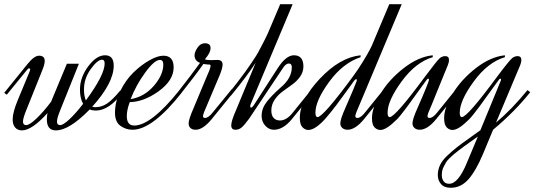

<svg xmlns="http://www.w3.org/2000/svg" viewBox="-81 -615 2566 910"><path d="M236 -313H293L205 -94Q189 -55 189 -39Q189 -22 204 -22Q219 -22 249.5 -51Q280 -80 313 -123Q298 -149 298 -190Q298 -248 337 -300.5Q376 -353 417 -353Q458 -353 458 -304Q458 -222 356 -109Q366 -107 372 -107Q400 -107 426 -124Q452 -141 489 -186L500 -176Q436 -91 373 -91Q357 -91 344 -96Q247 3 184 3Q141 3 141 -49Q141 -62 144 -79Q70 3 23 3Q3 3 -9 -10.5Q-21 -24 -21 -49Q-21 -82 3 -140L61 -280Q62 -282 62 -285Q62 -291 57 -291Q52 -291 48 -285L-49 -166L-61 -175L49 -311Q81 -351 104 -351Q131 -351 131 -326Q131 -310 119 -281L44 -94Q28 -55 28 -39Q28 -22 43 -22Q59 -22 92.5 -54Q126 -86 162 -134Q162 -136 164 -140ZM317 -191Q317 -160 326 -139Q415 -260 415 -314Q415 -332 403 -332Q381 -332 349 -287.5Q317 -243 317 -191Z M555 -20Q635 -20 769 -187L782 -178Q642 0 547 0Q516 0 490 -18.5Q464 -37 464 -81Q464 -133 489.5 -184.5Q515 -236 551.5 -271.5Q588 -307 627 -329Q666 -351 693 -351Q742 -351 742 -296Q742 -234 671.5 -183Q601 -132 534 -131Q520 -94 520 -65Q520 -20 555 -20ZM677 -331Q651 -331 607.5 -271.5Q564 -212 538 -145Q603 -156 648 -208Q693 -260 693 -309Q693 -331 677 -331Z M886 -83Q881 -68 881 -65Q881 -56 891 -56Q907 -56 928 -83L1018 -193L1030 -183L922 -50Q881 0 846 0Q831 0 822 -8Q813 -16 813 -30Q813 -49 835 -99L903 -262Q917 -292 917 -304Q917 -309 911 -309Q898 -309 883 -312Q850 -264 769 -162L757 -172Q830 -265 867 -317Q841 -327 841 -353Q841 -368 855 -389Q869 -410 890 -410Q917 -410 917 -387Q917 -365 890 -334Q900 -330 918 -330Q924 -330 934.5 -330.5Q945 -331 949 -331Q974 -331 974 -309Q974 -294 962 -263Z M1246 -44Q1278 -44 1308 -83L1397 -193L1410 -183L1302 -50Q1261 0 1217 0Q1194 0 1176.5 -19Q1159 -38 1159 -66Q1159 -101 1183 -132Q1207 -163 1249 -200Q1302 -244 1302 -296Q1302 -314 1288 -314Q1273 -314 1259 -291L1100 -53Q1079 -24 1065.5 -12Q1052 0 1035 0Q1015 0 1015 -21Q1015 -41 1036 -89L1131 -318Q1088 -252 1014 -162L1002 -172Q1026 -201 1046.5 -228Q1067 -255 1081 -274Q1095 -293 1109.5 -315Q1124 -337 1131 -347.5Q1138 -358 1149 -379Q1160 -400 1162.5 -404.5Q1165 -409 1176 -431Q1187 -453 1188 -456L1247 -595H1306L1107 -121Q1105 -117 1105 -112Q1105 -105 1109 -105Q1114 -105 1121 -115L1236 -293Q1275 -353 1312 -353Q1357 -353 1357 -300Q1357 -274 1341.5 -252Q1326 -230 1303.5 -214Q1281 -198 1258.5 -181.5Q1236 -165 1220.5 -142Q1205 -119 1205 -91Q1205 -68 1216 -56Q1227 -44 1246 -44Z M1608 -83Q1603 -68 1603 -65Q1603 -56 1613 -56Q1629 -56 1650 -83L1739 -193L1752 -183L1644 -50Q1603 0 1566 0Q1551 0 1541.5 -8.5Q1532 -17 1532 -30Q1532 -50 1554 -99Q1558 -109 1571 -138.5Q1584 -168 1594 -192Q1604 -216 1608 -227Q1610 -230 1610 -235Q1610 -240 1607 -240Q1604 -240 1598 -233Q1586 -217 1559.5 -180Q1533 -143 1512.5 -116Q1492 -89 1467.5 -60Q1443 -31 1420.5 -15Q1398 1 1380 1Q1365 1 1352.5 -12Q1340 -25 1340 -56Q1340 -141 1435 -242Q1530 -343 1628 -353V-344Q1544 -316 1479 -227Q1414 -138 1414 -81Q1414 -60 1424 -60Q1450 -60 1590 -250Q1616 -285 1638.5 -322Q1661 -359 1671 -378L1681 -398L1764 -595H1823Z M1950 -83Q1945 -68 1945 -65Q1945 -56 1955 -56Q1971 -56 1992 -83L2081 -193L2094 -183L1986 -50Q1945 0 1908 0Q1893 0 1883.5 -8.5Q1874 -17 1874 -30Q1874 -50 1896 -99Q1952 -226 1952 -237Q1952 -242 1949 -242Q1944 -242 1940 -235Q1937 -232 1908 -191Q1879 -150 1847.5 -107.5Q1816 -65 1800 -49Q1750 1 1722 1Q1706 1 1694 -11.5Q1682 -24 1682 -55Q1682 -105 1723 -172Q1764 -239 1833 -292.5Q1902 -346 1970 -353V-344Q1889 -320 1822.5 -229Q1756 -138 1756 -81Q1756 -60 1766 -60Q1792 -60 1932 -250Q1991 -329 2004 -340Q2016 -349 2029 -349Q2047 -349 2047 -331Q2047 -319 2041 -305Q2037 -297 1996.5 -196Q1956 -95 1950 -83Z M2419 -188 2432 -178Q2360 -87 2256 0L2209 113Q2175 194 2139.5 234.5Q2104 275 2055 275Q2024 275 2009 257Q1994 239 1994 215Q1994 190 2004.5 167.5Q2015 145 2038.5 123Q2062 101 2082 85Q2102 69 2139 43Q2176 17 2196 2L2291 -229Q2294 -235 2294 -237Q2294 -242 2291 -242Q2286 -242 2282 -235Q2279 -232 2250 -191Q2221 -150 2189.5 -107.5Q2158 -65 2142 -49Q2092 1 2064 1Q2048 1 2036 -11.5Q2024 -24 2024 -55Q2024 -105 2065 -172Q2106 -239 2175 -292.5Q2244 -346 2312 -353V-344Q2231 -320 2164.5 -229Q2098 -138 2098 -81Q2098 -60 2108 -60Q2134 -60 2274 -250Q2333 -329 2347 -340Q2359 -349 2372 -349Q2390 -349 2390 -331Q2390 -319 2384 -305L2270 -34Q2345 -97 2419 -188ZM2132 156 2184 32Q2174 39 2151 55.5Q2128 72 2119.5 78Q2111 84 2093.5 97.5Q2076 111 2069 117Q2062 123 2050 134.5Q2038 146 2033.5 154Q2029 162 2023 173Q2017 184 2015 194Q2013 204 2013 216Q2013 232 2021.5 244Q2030 256 2048 256Q2091 256 2132 156Z"/></svg>

Font: Dynalight
Style: Regular
Weight: 400
Designer: Astigmatic (AOETI)
Foundry: Astigmatic (AOETI)
Version: Version 1.000